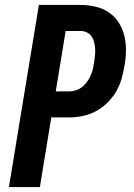

<svg xmlns="http://www.w3.org/2000/svg" viewBox="-20 -755 540 775"><path d="M16 0 137 -735H305Q336 -735 366 -728Q396 -721 420 -704.5Q444 -688 459.5 -663.5Q475 -639 482 -610Q489 -581 488.5 -550Q488 -519 482 -487Q478 -461 470 -434.5Q462 -408 447.5 -383.5Q433 -359 411.5 -338.5Q390 -318 365 -305Q340 -292 312.5 -286.5Q285 -281 259 -281H187L141 0ZM205 -386H259Q273 -386 286.5 -390.5Q300 -395 311.5 -404Q323 -413 331.5 -425Q340 -437 346 -450.5Q352 -464 355 -477.5Q358 -491 360 -504Q362 -518 363.5 -531.5Q365 -545 364 -558.5Q363 -572 360 -584.5Q357 -597 350 -607.5Q343 -618 331 -624Q319 -630 305 -630H245Z"/></svg>

Font: Iosevka SS18 Extrabold
Style: Italic
Weight: 800
Italic angle: -9°
Monospace: yes
Designer: Belleve Invis
Foundry: Belleve Invis
Version: Version 25.1.1; ttfautohint (v1.8.4)